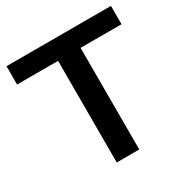

<svg xmlns="http://www.w3.org/2000/svg" viewBox="-168 -883 998 1026"><g transform="rotate(-30 331.0 -370.0)"><path d="M261.5 0V-627H8.5V-740H653V-627H400.5V0Z"/></g></svg>

Font: Encode Sans Semi Expanded SmBd
Style: Regular
Weight: 600
Width: 6
Designer: Multiple Designers
Foundry: Impallari Type
Version: Version 2.000